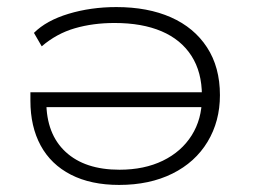

<svg xmlns="http://www.w3.org/2000/svg" viewBox="-20 -515 715 543"><path d="M317 8Q237 8 180.5 -21Q124 -50 95 -103.5Q66 -157 66 -230V-254H571V-212H88L111 -228Q111 -136 165.5 -85.5Q220 -35 318 -35Q388 -35 440.5 -60.5Q493 -86 522 -132Q551 -178 551 -238V-245Q551 -311 521.5 -357Q492 -403 437 -426.5Q382 -450 304 -450Q243 -450 191.5 -435Q140 -420 98 -384L76 -422Q111 -457 174 -476Q237 -495 309 -495Q398 -495 463.5 -466Q529 -437 565.5 -381Q602 -325 602 -246Q602 -172 567 -114Q532 -56 467.5 -24Q403 8 317 8Z"/></svg>

Font: Nunito Sans 10pt Expanded ExtraLight
Style: Regular
Weight: 250
Width: 7
Designer: Vernon Adams
Foundry: Vernon Adams
Version: Version 3.101;gftools[0.9.27]